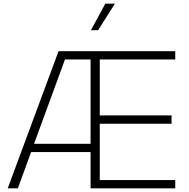

<svg xmlns="http://www.w3.org/2000/svg" viewBox="-20 -1023 1027 1043"><path d="M22 0H77L149 -197H472V0H932V-45H522V-351H912V-396H522V-700H932V-745H298ZM165 -242 333 -700H472V-242ZM474 -859H513L604 -1003H552Z"/></svg>

Font: Plus Jakarta Sans ExtraLight
Style: Regular
Weight: 200
Designer: Gumpita Rahayu
Foundry: Tokotype
Version: Version 2.004; ttfautohint (v1.8.3)